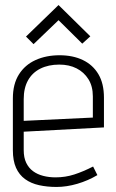

<svg xmlns="http://www.w3.org/2000/svg" viewBox="-20 -729 461 761"><path d="M338 -585 212 -709 83 -584 113 -554 212 -649 306 -556ZM74 -134V-207L392 -224V-342Q392 -398 370 -435Q348 -472 308.5 -491Q269 -510 216 -510Q163 -510 121 -491Q79 -472 55 -434Q31 -396 31 -339V-134Q31 -92 43.5 -64Q56 -36 79.5 -19Q103 -2 135 5Q167 12 204 12Q244 12 286.5 -0.5Q329 -13 366 -35L349 -69Q310 -49 274.5 -37.5Q239 -26 200 -26Q174 -26 151 -32Q128 -38 111 -50.5Q94 -63 84 -83.5Q74 -104 74 -134ZM348 -347V-263L74 -250V-336Q74 -380 91 -410.5Q108 -441 140 -457Q172 -473 215 -473Q254 -473 283.5 -458Q313 -443 330.5 -415Q348 -387 348 -347Z"/></svg>

Font: Advent Pro Light
Style: Regular
Weight: 300
Version: Version 3.000